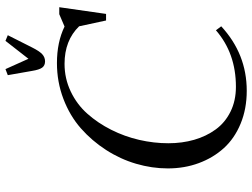

<svg xmlns="http://www.w3.org/2000/svg" viewBox="-134 -812 954 727"><g transform="rotate(-90 343.5 -449.0)"><path d="M68.8 -291Q68.8 -351.1 86.4 -411.1Q104 -471.2 138.7 -524.9Q173.3 -578.6 220.7 -620.4Q268.1 -662.1 332.3 -686.5Q396.5 -710.9 467.8 -710.9Q546.9 -710.9 606 -682.1L652.8 -702.1H679.2L653.8 -524.9H628.9L606.9 -627Q553.2 -682.1 464.8 -682.1Q409.2 -682.1 360.1 -658.7Q311 -635.3 275.9 -595.7Q240.7 -556.2 215.1 -505.4Q189.5 -454.6 176.8 -399.2Q164.1 -343.8 164.1 -289.1Q164.1 -236.8 177.2 -191.2Q190.4 -145.5 216.3 -109.9Q242.2 -74.2 283.7 -53.7Q325.2 -33.2 377.9 -33.2Q504.9 -33.2 591.8 -108.9L606.9 -88.9Q502.4 7.8 362.8 7.8Q294.4 7.8 238.3 -15.4Q182.1 -38.6 145.5 -79.1Q108.9 -119.6 88.9 -173.8Q68.8 -228 68.8 -291ZM421.9 -897 444.8 -905.8 483.9 -818.8 551.8 -905.8 573.2 -897 526.9 -805.2Q513.2 -777.8 501.5 -766.8Q489.7 -755.9 474.1 -755.9Q458.5 -755.9 450.4 -766.8Q442.4 -777.8 438 -805.2Z"/></g></svg>

Font: Dihjauti S
Style: Bold Italic
Weight: 700
Italic angle: -9°
Designer: T. Christopher White
Version: Version 3.0.0